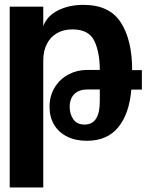

<svg xmlns="http://www.w3.org/2000/svg" viewBox="-20 -578 640 810"><path d="M21 -550H162.5V-467.5Q178 -510.5 224.5 -534Q271 -557.5 332 -557.5Q441.5 -557.5 489.5 -483.5Q537.5 -409.5 537.5 -282H578.5V-200H534Q525.5 -98 478.8 -41Q432 16 346.5 16Q299 16 263.2 -1.8Q227.5 -19.5 208.2 -52Q189 -84.5 189 -127Q189 -173.5 210.8 -209Q232.5 -244.5 268.8 -263.8Q305 -283 346.5 -283H401Q401 -357.5 377.8 -405.8Q354.5 -454 285.5 -454Q248 -454 220.2 -438Q192.5 -422 177.5 -392.2Q162.5 -362.5 162.5 -323V213H21ZM401 -153.5V-200.5H347Q314 -200.5 294 -181.5Q274 -162.5 274 -126.5Q274 -97 289.2 -74.8Q304.5 -52.5 337 -52.5Q402 -52.5 401 -153.5Z"/></svg>

Font: JuliaMono ExtraBold
Style: Regular
Weight: 800
Monospace: yes
Designer: cormullion
Foundry: corm
Version: Version 0.055; ttfautohint (v1.8.4)